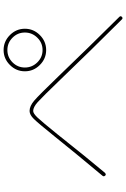

<svg xmlns="http://www.w3.org/2000/svg" viewBox="158 -928 684 1040"><g transform="rotate(-90 500.0 -408.0)"><path d="M815.9 -682.1Q788.1 -710 749 -710Q710 -710 682.1 -682.1Q654.3 -654.3 654.3 -615.2Q654.3 -576.2 682.1 -547.9Q710 -519.5 749 -519.5Q788.1 -519.5 815.9 -547.9Q843.8 -576.2 843.8 -615.2Q843.8 -654.3 815.9 -682.1ZM830.1 -534.2Q795.9 -500 749 -500Q702.1 -500 668 -534.2Q633.8 -568.4 633.8 -615.2Q633.8 -662.1 668 -696.3Q702.1 -730.5 749 -730.5Q795.9 -730.5 830.1 -696.3Q864.3 -662.1 864.3 -615.2Q864.3 -568.4 830.1 -534.2ZM84 -181.6Q75.2 -173.8 69.3 -179.7Q61.5 -187.5 68.4 -195.3Q193.4 -344.7 279.3 -452.1Q352.5 -543 375.5 -566.4Q398.4 -589.8 418.9 -589.8Q445.3 -589.8 474.6 -564.9Q503.9 -540 604.5 -435.5Q763.7 -269.5 928.7 -103.5Q935.5 -96.7 928.7 -89.8Q921.9 -83 915 -89.8Q749 -255.9 589.8 -421.9Q495.1 -520.5 467.3 -545.4Q439.5 -570.3 418.9 -570.3Q405.3 -570.3 382.3 -545.9Q359.4 -521.5 293.9 -440.4Q167 -280.3 84 -181.6Z"/></g></svg>

Font: Rounded-X Mgen+ 2m thin
Style: Regular
Weight: 100
Designer: [Source Han Sans]
Ryoko NISHIZUKA  (kana & ideographs); Paul D. Hunt (Latin, Greek & Cyrillic); Wenlong ZHANG  (bopomofo
Version: Version 1.059.20150602